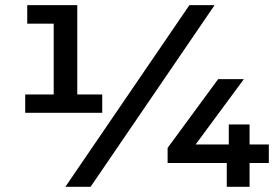

<svg xmlns="http://www.w3.org/2000/svg" viewBox="-20 -720 1079 740"><path d="M77.1 -285.2V-356H187V-628.9H85V-700.2H277.8V-356H374V-285.2ZM231.9 0 710 -700.2H807.1L329.1 0ZM626 -91.8V-149.9L820.8 -415H919.9L733.9 -163.1H861.8V-240.2H941.9V-163.1H1016.1V-91.8H941.9V0H854V-91.8Z"/></svg>

Font: Montserrat SemiBold
Style: Regular
Weight: 600
Designer: Julieta Ulanovsky
Foundry: Julieta Ulanovsky
Version: Version 7.200